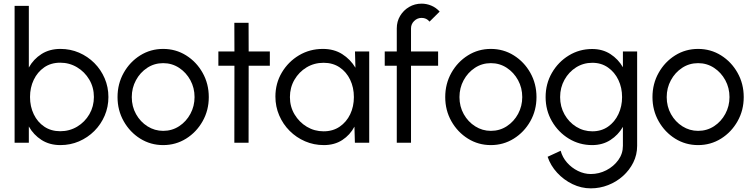

<svg xmlns="http://www.w3.org/2000/svg" viewBox="-20 -782 4125 1052"><path d="M311 -514Q365.5 -514 413 -493.5Q460.5 -473 496.8 -436.8Q533 -400.5 553.5 -352.8Q574 -305 574 -250.5Q574 -196 553.5 -148.2Q533 -100.5 496.8 -64.2Q460.5 -28 413 -7.5Q365.5 13 311 13Q251.5 13 207.5 -15.2Q163.5 -43.5 138 -89V0H60V-750H138V-412Q163.5 -458 207.5 -486Q251.5 -514 311 -514ZM310 -63Q361 -63 403 -88.2Q445 -113.5 469.8 -156.2Q494.5 -199 494.5 -250.5Q494.5 -303 469.2 -345.8Q444 -388.5 402 -413.5Q360 -438.5 310 -438.5Q259 -438.5 222 -412.8Q185 -387 164.8 -344.5Q144.5 -302 144.5 -250.5Q144.5 -198.5 165 -155.8Q185.5 -113 222.8 -88Q260 -63 310 -63Z M874 13Q805 13 748.2 -22.5Q691.5 -58 657.8 -117.8Q624 -177.5 624 -250Q624 -323 657.8 -383Q691.5 -443 748.2 -478.5Q805 -514 874 -514Q943 -514 999.8 -478.5Q1056.5 -443 1090.2 -383Q1124 -323 1124 -250Q1124 -177.5 1090.2 -117.8Q1056.5 -58 999.8 -22.5Q943 13 874 13ZM874 -65Q922.5 -65 961.5 -90.5Q1000.5 -116 1023.2 -158.2Q1046 -200.5 1046 -250Q1046 -300.5 1023 -342.8Q1000 -385 961 -410.5Q922 -436 874 -436Q825.5 -436 786.5 -410.2Q747.5 -384.5 724.8 -342.2Q702 -300 702 -250Q702 -198.5 725.5 -156.5Q749 -114.5 788.2 -89.8Q827.5 -65 874 -65Z M1458.5 -422H1342.5L1342 0H1264L1264.5 -422H1176.5V-500H1264.5L1264 -657H1342L1342.5 -500H1458.5Z M1925 -500H2003V0H1924.5L1922 -88Q1898 -42.5 1855.5 -14.8Q1813 13 1754.5 13Q1699.5 13 1651.5 -7.8Q1603.5 -28.5 1567 -65Q1530.5 -101.5 1509.8 -149.8Q1489 -198 1489 -253Q1489 -325 1524 -384.2Q1559 -443.5 1618 -478.8Q1677 -514 1749 -514Q1810 -514 1855 -485.5Q1900 -457 1927.5 -411ZM1753 -62.5Q1804 -62.5 1841.2 -88Q1878.5 -113.5 1898.8 -156Q1919 -198.5 1919 -250Q1919 -302.5 1898.5 -345.2Q1878 -388 1840.8 -413Q1803.5 -438 1753 -438Q1701.5 -438 1659.8 -412.8Q1618 -387.5 1593.2 -344.8Q1568.5 -302 1568.5 -250Q1568.5 -197.5 1594 -155Q1619.5 -112.5 1661.2 -87.5Q1703 -62.5 1753 -62.5Z M2232 -626.5V-500H2380.5V-422H2232V0H2154V-422H2088V-500H2154V-626.5Q2154 -664 2172.2 -694.8Q2190.5 -725.5 2221.5 -743.8Q2252.5 -762 2290 -762Q2317.5 -762 2343.2 -751.2Q2369 -740.5 2389 -718.5L2333.5 -663.5Q2317 -684 2290 -684Q2266.5 -684 2249.2 -667Q2232 -650 2232 -626.5Z M2669.5 13Q2600.5 13 2543.8 -22.5Q2487 -58 2453.2 -117.8Q2419.5 -177.5 2419.5 -250Q2419.5 -323 2453.2 -383Q2487 -443 2543.8 -478.5Q2600.5 -514 2669.5 -514Q2738.5 -514 2795.2 -478.5Q2852 -443 2885.8 -383Q2919.5 -323 2919.5 -250Q2919.5 -177.5 2885.8 -117.8Q2852 -58 2795.2 -22.5Q2738.5 13 2669.5 13ZM2669.5 -65Q2718 -65 2757 -90.5Q2796 -116 2818.8 -158.2Q2841.5 -200.5 2841.5 -250Q2841.5 -300.5 2818.5 -342.8Q2795.5 -385 2756.5 -410.5Q2717.5 -436 2669.5 -436Q2621 -436 2582 -410.2Q2543 -384.5 2520.2 -342.2Q2497.5 -300 2497.5 -250Q2497.5 -198.5 2521 -156.5Q2544.5 -114.5 2583.8 -89.8Q2623 -65 2669.5 -65Z M3393 -500H3471V17Q3471 66 3450 108.2Q3429 150.5 3393.2 182.5Q3357.5 214.5 3312 232.2Q3266.5 250 3217 250Q3165 250 3116.8 226.8Q3068.5 203.5 3032.5 164.2Q2996.5 125 2980.5 77L3052 44Q3061.5 80 3086.8 108.8Q3112 137.5 3146.5 154.5Q3181 171.5 3217 171.5Q3262 171.5 3302.2 150.8Q3342.5 130 3367.8 95Q3393 60 3393 17V-87Q3367.5 -42.5 3324.5 -14.8Q3281.5 13 3224.5 13Q3154.5 13 3096.5 -22.5Q3038.5 -58 3004 -117.8Q2969.5 -177.5 2969.5 -250Q2969.5 -323 3004 -382.8Q3038.5 -442.5 3096.5 -478Q3154.5 -513.5 3224.5 -513.5Q3281.5 -513.5 3324.5 -485.8Q3367.5 -458 3393 -413.5ZM3225.5 -62.5Q3275 -62.5 3311.8 -88.2Q3348.5 -114 3368.5 -156.8Q3388.5 -199.5 3388.5 -250Q3388.5 -301.5 3368.2 -344Q3348 -386.5 3311.2 -412.2Q3274.5 -438 3225.5 -438Q3176.5 -438 3136.5 -412.8Q3096.5 -387.5 3072.8 -344.8Q3049 -302 3049 -250Q3049 -198 3073 -155.2Q3097 -112.5 3137.2 -87.5Q3177.5 -62.5 3225.5 -62.5Z M3805 13Q3736 13 3679.2 -22.5Q3622.5 -58 3588.8 -117.8Q3555 -177.5 3555 -250Q3555 -323 3588.8 -383Q3622.5 -443 3679.2 -478.5Q3736 -514 3805 -514Q3874 -514 3930.8 -478.5Q3987.5 -443 4021.2 -383Q4055 -323 4055 -250Q4055 -177.5 4021.2 -117.8Q3987.5 -58 3930.8 -22.5Q3874 13 3805 13ZM3805 -65Q3853.5 -65 3892.5 -90.5Q3931.5 -116 3954.2 -158.2Q3977 -200.5 3977 -250Q3977 -300.5 3954 -342.8Q3931 -385 3892 -410.5Q3853 -436 3805 -436Q3756.5 -436 3717.5 -410.2Q3678.5 -384.5 3655.8 -342.2Q3633 -300 3633 -250Q3633 -198.5 3656.5 -156.5Q3680 -114.5 3719.2 -89.8Q3758.5 -65 3805 -65Z"/></svg>

Font: Urbanist
Style: Regular
Weight: 400
Designer: Corey Hu
Foundry: Corey Hu
Version: Version 1.330; ttfautohint (v1.8.4.7-5d5b)